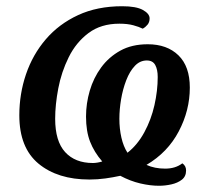

<svg xmlns="http://www.w3.org/2000/svg" viewBox="-20 -566 671 616"><path d="M490 30Q462 30 430 22.5Q398 15 366 -2Q343 3 318 6.5Q293 10 267 10Q165 10 103.5 -41Q42 -92 42 -196Q42 -265 63.5 -328Q85 -391 127 -440Q169 -489 230.5 -517.5Q292 -546 372 -546Q417 -546 438.5 -534Q460 -522 460 -507Q460 -495 453.5 -487Q447 -479 438 -474Q426 -480 407.5 -485Q389 -490 363 -490Q304 -490 264 -460Q224 -430 200.5 -382.5Q177 -335 167 -282.5Q157 -230 157 -185Q157 -113 189 -78Q221 -43 278 -43Q285 -43 293.5 -44.5Q302 -46 308 -48Q282 -78 269 -111.5Q256 -145 256 -192Q256 -234 268 -275Q280 -316 304.5 -349.5Q329 -383 366 -403.5Q403 -424 454 -424Q516 -424 552.5 -388.5Q589 -353 589 -285Q589 -212 553.5 -144.5Q518 -77 450 -37Q476 -25 510 -25Q543 -25 565 -42Q577 -34 577 -19Q577 0 563.5 10.5Q550 21 530 25.5Q510 30 490 30ZM389 -76Q421 -101 443 -141.5Q465 -182 475.5 -228.5Q486 -275 486 -319Q486 -343 478 -357.5Q470 -372 451 -372Q429 -372 412.5 -354.5Q396 -337 385 -308.5Q374 -280 368.5 -247.5Q363 -215 363 -185Q363 -153 369.5 -124.5Q376 -96 389 -76Z"/></svg>

Font: Noto Serif Medium
Style: Italic
Weight: 500
Italic angle: -12°
Designer: Monotype Design Team
Foundry: Monotype Imaging Inc.
Version: Version 2.014; ttfautohint (v1.8.4.7-5d5b)